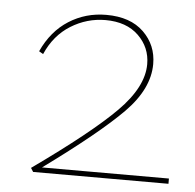

<svg xmlns="http://www.w3.org/2000/svg" viewBox="-41 -505 555 547"><g transform="rotate(5 236.5 -232.0)"><path d="M97 -15H460V0H73L66 -11Q229 -127 299.5 -198Q370 -269 370 -334Q370 -382 335.5 -415.5Q301 -449 241 -449Q188 -449 142 -420.5Q96 -392 72 -337L60 -344Q87 -403 135 -433.5Q183 -464 242 -464Q311 -464 349 -427Q387 -390 387 -336Q387 -265 319.5 -196.5Q252 -128 97 -15Z"/></g></svg>

Font: EauTestSC Thin
Style: Regular
Weight: 250
Designer: Christian Thalmann (Catharsis Fonts)
Version: Version 0.001;PS 000.001;hotconv 1.0.88;makeotf.lib2.5.64775